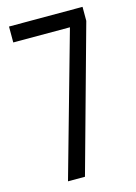

<svg xmlns="http://www.w3.org/2000/svg" viewBox="-115 -812 620 874"><g transform="rotate(-15 195.0 -375.0)"><path d="M94 0 284 -675H17V-750H363.5V-684L174 0Z"/></g></svg>

Font: Mohave
Style: Regular
Weight: 400
Designer: Gumpita Rahayu
Foundry: Tokotype
Version: Version 2.003; ttfautohint (v1.8.3)